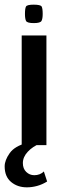

<svg xmlns="http://www.w3.org/2000/svg" viewBox="-53 -622 259 823"><path d="M40 -470H146V0H40ZM92 -523Q63 -523 58.5 -532.5Q54 -542 54 -562Q54 -586 58.5 -594Q63 -602 91 -602Q121 -602 125.5 -594Q130 -586 130 -562Q130 -542 125 -532.5Q120 -523 92 -523ZM62 181Q22 181 -5.5 158Q-33 135 -33 91Q-33 65 -11.5 34.5Q10 4 64 -10L119 -7Q87 6 66 28.5Q45 51 45 77Q45 101 59.5 115Q74 129 94 129Q106 129 116.5 125Q127 121 135 113L149 156Q128 169 106 175Q84 181 62 181Z"/></svg>

Font: Smooch Sans
Style: Bold
Weight: 700
Designer: Robert E. Leuschke
Foundry: Robert E. Leuschke
Version: Version 1.010